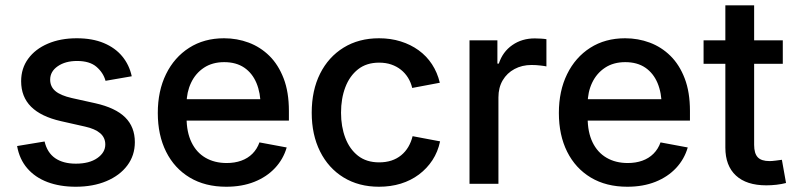

<svg xmlns="http://www.w3.org/2000/svg" viewBox="-20 -692 3000 723"><path d="M265.1 11.2Q205.6 11.2 158.9 -6.3Q112.3 -23.9 82.8 -58.1Q53.2 -92.3 44.4 -142.1L147.9 -159.2Q157.7 -117.2 187.7 -96.4Q217.8 -75.7 265.6 -75.7Q316.4 -75.7 346.4 -96.7Q376.5 -117.7 376.5 -147.9Q376.5 -173.8 357.2 -190.4Q337.9 -207 300.3 -215.3L209.5 -235.8Q134.3 -252.9 96.9 -290.3Q59.6 -327.6 59.6 -386.2Q59.6 -434.6 86.2 -470.9Q112.8 -507.3 160.2 -527.6Q207.5 -547.9 269 -547.9Q328.1 -547.9 371.1 -529.8Q414.1 -511.7 440.4 -479.7Q466.8 -447.8 476.1 -404.8L377.4 -387.7Q369.1 -418 343.5 -440.2Q317.9 -462.4 270 -462.4Q226.1 -462.4 197.5 -442.6Q168.9 -422.9 168.9 -392.1Q168.9 -365.7 188.5 -349.1Q208 -332.5 250.5 -322.8L338.9 -303.2Q415 -286.1 451.4 -250Q487.8 -213.9 487.8 -156.7Q487.8 -106.9 459.5 -69.1Q431.2 -31.2 380.9 -10Q330.6 11.2 265.1 11.2Z M832 11.2Q752.4 11.2 694.6 -23.4Q636.7 -58.1 605.5 -120.6Q574.2 -183.1 574.2 -266.6Q574.2 -349.6 605.2 -412.8Q636.2 -476.1 692.4 -512Q748.5 -547.9 823.7 -547.9Q872.6 -547.9 916.5 -531.5Q960.4 -515.1 994.4 -481.7Q1028.3 -448.2 1048.1 -396.7Q1067.9 -345.2 1067.9 -274.4V-237.8H631.3V-318.4H1011.7L961.4 -292.5Q961.4 -341.8 945.8 -379.2Q930.2 -416.5 899.7 -437.3Q869.1 -458 824.2 -458Q779.8 -458 748 -437Q716.3 -416 699.5 -380.4Q682.6 -344.7 682.6 -301.8V-248.5Q682.6 -194.3 701.2 -156Q719.7 -117.7 753.9 -97.9Q788.1 -78.1 833.5 -78.1Q863.8 -78.1 888.4 -86.9Q913.1 -95.7 930.7 -113.3Q948.2 -130.9 957 -155.8L1059.6 -136.7Q1046.9 -92.8 1015.6 -59.3Q984.4 -25.9 937.7 -7.3Q891.1 11.2 832 11.2Z M1407.2 11.2Q1331.1 11.2 1273.9 -23.7Q1216.8 -58.6 1185.3 -121.6Q1153.8 -184.6 1153.8 -267.6Q1153.8 -351.6 1185.3 -414.6Q1216.8 -477.5 1273.9 -512.7Q1331.1 -547.9 1407.2 -547.9Q1451.2 -547.9 1488.8 -536.1Q1526.4 -524.4 1556.4 -502.7Q1586.4 -481 1606.7 -450Q1627 -418.9 1636.2 -380.4L1532.2 -360.8Q1527.3 -381.8 1516.4 -399.4Q1505.4 -417 1489.7 -429.4Q1474.1 -441.9 1453.6 -449Q1433.1 -456.1 1407.7 -456.1Q1359.9 -456.1 1328.1 -430.9Q1296.4 -405.8 1280.3 -363.3Q1264.2 -320.8 1264.2 -267.6Q1264.2 -215.3 1280.3 -172.9Q1296.4 -130.4 1328.1 -105.5Q1359.9 -80.6 1407.7 -80.6Q1433.1 -80.6 1453.9 -87.4Q1474.6 -94.2 1490.7 -107.4Q1506.8 -120.6 1517.6 -138.9Q1528.3 -157.2 1533.7 -179.2L1637.2 -159.7Q1628.9 -120.1 1608.4 -88.9Q1587.9 -57.6 1557.6 -34.9Q1527.3 -12.2 1489.3 -0.5Q1451.2 11.2 1407.2 11.2Z M1748 0V-540H1853V-452.6H1858.4Q1873 -497.1 1909.2 -522.2Q1945.3 -547.4 1993.7 -547.4Q2004.4 -547.4 2016.8 -546.6Q2029.3 -545.9 2037.6 -544.4V-441.9Q2031.7 -443.4 2015.1 -445.3Q1998.5 -447.3 1981.4 -447.3Q1945.8 -447.3 1917.5 -432.1Q1889.2 -417 1873 -389.6Q1856.9 -362.3 1856.9 -325.2V0Z M2342.3 11.2Q2262.7 11.2 2204.8 -23.4Q2147 -58.1 2115.7 -120.6Q2084.5 -183.1 2084.5 -266.6Q2084.5 -349.6 2115.5 -412.8Q2146.5 -476.1 2202.6 -512Q2258.8 -547.9 2334 -547.9Q2382.8 -547.9 2426.8 -531.5Q2470.7 -515.1 2504.6 -481.7Q2538.6 -448.2 2558.3 -396.7Q2578.1 -345.2 2578.1 -274.4V-237.8H2141.6V-318.4H2522L2471.7 -292.5Q2471.7 -341.8 2456.1 -379.2Q2440.4 -416.5 2409.9 -437.3Q2379.4 -458 2334.5 -458Q2290 -458 2258.3 -437Q2226.6 -416 2209.7 -380.4Q2192.9 -344.7 2192.9 -301.8V-248.5Q2192.9 -194.3 2211.4 -156Q2230 -117.7 2264.2 -97.9Q2298.3 -78.1 2343.8 -78.1Q2374 -78.1 2398.7 -86.9Q2423.3 -95.7 2440.9 -113.3Q2458.5 -130.9 2467.3 -155.8L2569.8 -136.7Q2557.1 -92.8 2525.9 -59.3Q2494.6 -25.9 2448 -7.3Q2401.4 11.2 2342.3 11.2Z M2927.7 -540V-451.7H2629.4V-540ZM2711.4 -671.9H2819.8V-146.5Q2819.8 -114.3 2833.3 -99.9Q2846.7 -85.4 2877.9 -85.4Q2887.2 -85.4 2900.9 -87.2Q2914.6 -88.9 2924.3 -90.3L2939.9 -2.9Q2923.3 1.5 2903.8 3.7Q2884.3 5.9 2865.7 5.9Q2791 5.9 2751.2 -31Q2711.4 -67.9 2711.4 -136.2Z"/></svg>

Font: V-Inter
Style: Medium-500
Weight: 500
Designer: Rasmus Andersson
Foundry: rsms
Version: Version 4.000;git-4146feb